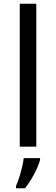

<svg xmlns="http://www.w3.org/2000/svg" viewBox="-20 -780 298 1021"><path d="M173 0H85V-760H173ZM193 70Q189 88 176.5 115.5Q164 143 147.5 171Q131 199 113 221H65V209Q73 192 81.5 165.5Q90 139 97 110.5Q104 82 106 61H193Z"/></svg>

Font: Noto Sans Nushu
Style: Regular
Weight: 400
Designer: Lisa Huang
Foundry: Lisa Huang
Version: Version 1.003; ttfautohint (v1.8.4.7-5d5b)